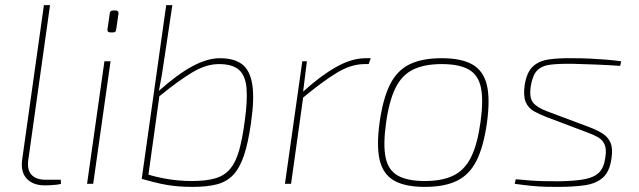

<svg xmlns="http://www.w3.org/2000/svg" viewBox="-20 -720 2501 752"><path d="M176 -700 91 -95Q85 -56 103 -36Q121 -16 159 -16H218L219 0Q213 2 201 3.5Q189 5 176.5 5.5Q164 6 155 6Q109 6 84.5 -20.5Q60 -47 67 -96L152 -700Z M413 -480 345 0H321L389 -480ZM433 -679Q439 -679 442 -675.5Q445 -672 444 -666L435 -604Q434 -593 423 -593H413Q399 -593 401 -606L410 -668Q411 -679 423 -679Z M841 -492Q897 -492 928 -468.5Q959 -445 968 -389.5Q977 -334 963 -238Q952 -160 935.5 -111Q919 -62 893.5 -35Q868 -8 829.5 2Q791 12 735 12Q706 12 680.5 10Q655 8 632 4Q609 0 585.5 -6Q562 -12 536 -19L557 -37Q591 -27 620.5 -21.5Q650 -16 677.5 -13.5Q705 -11 731 -11Q787 -11 823 -21.5Q859 -32 881 -58Q903 -84 916 -129Q929 -174 938 -242Q950 -326 945.5 -375.5Q941 -425 915.5 -447Q890 -469 837 -469Q788 -469 734 -437Q680 -405 603 -342L601 -363Q638 -396 670.5 -420Q703 -444 732.5 -460Q762 -476 789 -484Q816 -492 841 -492ZM655 -700 625 -499Q619 -457 614 -427Q609 -397 602 -362L605 -349L559 -19H535L631 -700Z M1182 -480 1167 -359 1168 -343 1120 0H1096L1164 -480ZM1432 -492 1424 -469H1408Q1355 -469 1298.5 -434.5Q1242 -400 1165 -336L1166 -360Q1234 -422 1295.5 -457Q1357 -492 1412 -492Z M1710 -492Q1788 -492 1831 -467Q1874 -442 1887 -386.5Q1900 -331 1887 -238Q1874 -146 1846.5 -91Q1819 -36 1770 -12Q1721 12 1644 12Q1566 12 1523 -13Q1480 -38 1467 -93.5Q1454 -149 1467 -242Q1480 -334 1507.5 -389Q1535 -444 1584 -468Q1633 -492 1710 -492ZM1710 -469Q1642 -469 1598 -447.5Q1554 -426 1529 -375.5Q1504 -325 1492 -238Q1480 -152 1490.5 -102.5Q1501 -53 1538.5 -32Q1576 -11 1644 -11Q1712 -11 1756 -32.5Q1800 -54 1825 -104.5Q1850 -155 1862 -242Q1874 -328 1863.5 -377.5Q1853 -427 1815.5 -448Q1778 -469 1710 -469Z M2227 -492Q2258 -492 2290 -490.5Q2322 -489 2353 -486.5Q2384 -484 2413 -480L2409 -462Q2366 -465 2319 -467Q2272 -469 2228 -470Q2172 -471 2137.5 -467Q2103 -463 2084.5 -444.5Q2066 -426 2059 -383Q2052 -338 2067.5 -318.5Q2083 -299 2123 -284L2283 -224Q2316 -212 2338.5 -198Q2361 -184 2371 -161.5Q2381 -139 2375 -100Q2368 -48 2341.5 -24.5Q2315 -1 2271 5.5Q2227 12 2166 12Q2145 12 2119 11.5Q2093 11 2062.5 8Q2032 5 1996 0L2000 -18Q2031 -15 2058 -13Q2085 -11 2112 -10.5Q2139 -10 2170 -10Q2231 -11 2269 -18Q2307 -25 2326.5 -44.5Q2346 -64 2351 -104Q2356 -136 2348 -154Q2340 -172 2323 -182Q2306 -192 2281 -201L2122 -261Q2093 -272 2071 -284.5Q2049 -297 2039 -320.5Q2029 -344 2035 -387Q2043 -437 2067 -459.5Q2091 -482 2131 -487.5Q2171 -493 2227 -492Z"/></svg>

Font: Exo 2 Thin
Style: Italic
Weight: 250
Italic angle: -8°
Designer: Natanael Gama
Foundry: Natanael Gama
Version: Version 2.010